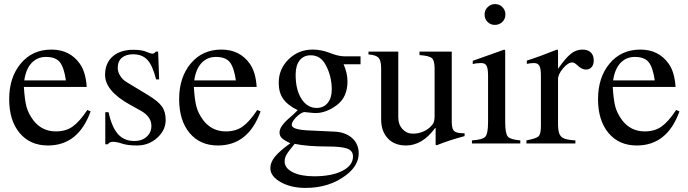

<svg xmlns="http://www.w3.org/2000/svg" viewBox="-20 -703 3370 941"><path d="M408 -164 424 -157Q364 10 215 10Q127 10 76 -51.5Q25 -113 25 -217Q25 -324 82 -392Q139 -460 232 -460Q322 -460 371 -391Q400 -351 405 -277H97Q101 -214 109.5 -181Q118 -148 143 -114Q185 -59 254 -59Q303 -59 336.5 -83Q370 -107 408 -164ZM99 -309H303Q294 -372 273.5 -398Q253 -424 205 -424Q163 -424 135 -394.5Q107 -365 99 -309Z M600 -301 704 -238Q754 -208 773 -182Q792 -156 792 -115Q792 -65 750.5 -27.5Q709 10 652 10Q605 10 579 1Q552 -8 533 -8Q516 -8 509 4H496V-153H512Q528 -80 558 -46Q588 -12 639 -12Q676 -12 699 -33Q722 -54 722 -86Q722 -132 669 -161L615 -191Q495 -258 495 -336Q495 -394 532.5 -426.5Q570 -459 633 -459Q677 -459 700 -448Q718 -440 728 -440Q735 -440 744 -450H755L760 -314H745Q728 -382 702.5 -409.5Q677 -437 632 -437Q598 -437 577.5 -420Q557 -403 557 -369Q557 -352 568.5 -332.5Q580 -313 600 -301Z M1241 -164 1257 -157Q1197 10 1048 10Q960 10 909 -51.5Q858 -113 858 -217Q858 -324 915 -392Q972 -460 1065 -460Q1155 -460 1204 -391Q1233 -351 1238 -277H930Q934 -214 942.5 -181Q951 -148 976 -114Q1018 -59 1087 -59Q1136 -59 1169.5 -83Q1203 -107 1241 -164ZM932 -309H1136Q1127 -372 1106.5 -398Q1086 -424 1038 -424Q996 -424 968 -394.5Q940 -365 932 -309Z M1747 -388H1664Q1683 -345 1683 -304Q1683 -227 1631 -188Q1579 -149 1527 -149Q1516 -149 1489 -152L1470 -154Q1450 -148 1430 -127Q1410 -106 1410 -91Q1410 -68 1488 -64L1617 -58Q1672 -56 1705 -27Q1738 2 1738 49Q1738 107 1678 154Q1595 218 1478 218Q1406 218 1355.5 189.5Q1305 161 1305 121Q1305 93 1327 65.5Q1349 38 1403 -1Q1371 -16 1360.5 -27Q1350 -38 1350 -54Q1350 -83 1396 -123Q1419 -142 1439 -163Q1389 -188 1367.5 -219Q1346 -250 1346 -297Q1346 -365 1394.5 -412.5Q1443 -460 1513 -460Q1553 -460 1593 -445L1615 -437Q1644 -427 1670 -427H1747ZM1429 -338V-335Q1429 -263 1457.5 -218.5Q1486 -174 1532 -174Q1566 -174 1586 -198.5Q1606 -223 1606 -264Q1606 -330 1576 -385Q1551 -432 1503 -432Q1468 -432 1448.5 -407Q1429 -382 1429 -338ZM1710 64Q1710 36 1682.5 25.5Q1655 15 1586 15Q1487 15 1424 2Q1394 38 1384.5 54.5Q1375 71 1375 88Q1375 121 1414.5 141Q1454 161 1520 161Q1605 161 1657.5 134.5Q1710 108 1710 64Z M2257 -50V-36Q2179 -15 2120 9L2115 6V-76H2113Q2050 10 1970 10Q1913 10 1880.5 -25Q1848 -60 1848 -118V-369Q1848 -406 1835 -420Q1822 -434 1786 -436V-450H1932V-127Q1932 -93 1952.5 -70.5Q1973 -48 2003 -48Q2052 -48 2087 -79Q2100 -91 2105 -101.5Q2110 -112 2110 -137V-368Q2110 -407 2096 -418.5Q2082 -430 2036 -433V-450H2194V-107Q2194 -72 2205.5 -61Q2217 -50 2251 -50Z M2457 -632Q2457 -610 2442 -595.5Q2427 -581 2405 -581Q2384 -581 2369.5 -595.5Q2355 -610 2355 -632Q2355 -653 2370 -668Q2385 -683 2406 -683Q2428 -683 2442.5 -668Q2457 -653 2457 -632ZM2530 0H2293V-15Q2345 -18 2358.5 -33Q2372 -48 2372 -104V-331Q2372 -366 2365 -380Q2358 -394 2339 -394Q2315 -394 2297 -389V-405L2452 -460L2456 -456V-105Q2456 -49 2468.5 -34Q2481 -19 2530 -15Z M2715 -458V-366Q2753 -420 2778.5 -440Q2804 -460 2835 -460Q2861 -460 2875.5 -446Q2890 -432 2890 -407Q2890 -386 2879.5 -374Q2869 -362 2851 -362Q2832 -362 2811 -382Q2795 -397 2785 -397Q2764 -397 2739.5 -368Q2715 -339 2715 -315V-90Q2715 -47 2732 -32Q2749 -17 2800 -15V0H2560V-15Q2608 -24 2619.5 -35Q2631 -46 2631 -84V-334Q2631 -367 2623.5 -380.5Q2616 -394 2597 -394Q2581 -394 2562 -390V-406Q2625 -426 2710 -460Z M3294 -164 3310 -157Q3250 10 3101 10Q3013 10 2962 -51.5Q2911 -113 2911 -217Q2911 -324 2968 -392Q3025 -460 3118 -460Q3208 -460 3257 -391Q3286 -351 3291 -277H2983Q2987 -214 2995.5 -181Q3004 -148 3029 -114Q3071 -59 3140 -59Q3189 -59 3222.5 -83Q3256 -107 3294 -164ZM2985 -309H3189Q3180 -372 3159.5 -398Q3139 -424 3091 -424Q3049 -424 3021 -394.5Q2993 -365 2985 -309Z"/></svg>

Font: STIX Math
Style: Regular
Weight: 400
Designer: MicroPress Inc., with final additions and corrections provided by Coen Hoffman, Elsevier (retired)
Version: Version 1.1.1